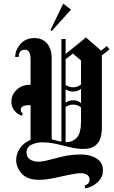

<svg xmlns="http://www.w3.org/2000/svg" viewBox="-20 -836 635 1068"><path d="M267.5 -663.3 260.8 -669.2 331.7 -815.8 375 -782.5ZM102.5 -192.5Q78.3 -199.2 60.8 -220Q43.3 -240.8 43.3 -270Q43.3 -309.2 72.9 -336.7Q102.5 -364.2 144.2 -364.2Q147.5 -364.2 150 -364.2V-510Q150 -516.7 148.3 -528.3Q146.7 -540 140 -549.6Q133.3 -559.2 118.3 -559.2Q84.2 -559.2 84.2 -519.2H64.2Q65.8 -560 94.6 -592.1Q123.3 -624.2 171.7 -624.2Q216.7 -624.2 242.1 -593.8Q267.5 -563.3 267.5 -511.7V-60.8Q281.7 -57.5 295 -53.8Q308.3 -50 321.7 -47.5V-619.2H345V-535.8L458.3 -627.5L542.5 -554.2L574.2 -580L589.2 -561.7L546.7 -527.5V-122.5Q546.7 -95 538.8 -68.3Q530.8 -41.7 508.3 -24.6Q485.8 -7.5 442.5 -7.5Q409.2 -7.5 371.7 -16.7Q334.2 -25.8 294.2 -35Q254.2 -44.2 213.3 -44.2Q183.3 -44.2 155.4 -31.3Q127.5 -18.3 127.5 13.3Q127.5 38.3 147.1 50.8Q166.7 63.3 190.8 63.3Q218.3 63.3 254.2 53.3Q290 43.3 334.6 33.3Q379.2 23.3 434.2 23.3Q481.7 23.3 517.1 45.4Q552.5 67.5 552.5 111.7Q552.5 146.7 531.2 169.2Q510 191.7 485 202.5Q470.8 209.2 454.2 211.7L450.8 195.8Q461.7 193.3 470 185Q478.3 176.7 478.3 163.3Q478.3 145 464.2 136.2Q450 127.5 431.7 127.5Q404.2 127.5 362.9 136.7Q321.7 145.8 277.5 155Q233.3 164.2 195.8 164.2Q132.5 164.2 101.2 130Q70 95.8 70 54.2Q70 18.3 91.2 -12.1Q112.5 -42.5 150 -57.5V-250.8H135.8Q120 -250.8 107.9 -245.4Q95.8 -240 95.8 -224.2Q95.8 -211.7 106.7 -204.2ZM385.8 -538.3 345 -506.7V-363.3Q364.2 -350 388.3 -350.4Q412.5 -350.8 430.8 -366.7V-499.2ZM345 -265Q364.2 -278.3 387.9 -278.3Q411.7 -278.3 430.8 -262.5V-341.7Q412.5 -327.5 388.8 -326.7Q365 -325.8 345 -339.2ZM430.8 -165V-238.3Q412.5 -253.3 388.3 -254.2Q364.2 -255 345 -240.8V-45H346.7Q383.3 -45 407.1 -70Q430.8 -95 430.8 -165Z"/></svg>

Font: Manufacturing Consent
Style: Regular
Weight: 400
Version: Version 3.000; ttfautohint (v1.8.4.7-5d5b)